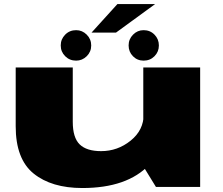

<svg xmlns="http://www.w3.org/2000/svg" viewBox="-20 -917 1095 942"><path d="M745 0H962V-586H683V-101ZM337 -586H57V-297.5Q57 -136.5 145 -65.5Q233 5.5 384 5.5Q604 5.5 712.5 -108.8Q821 -223 821 -283.5L685 -356.5Q685 -278.5 621 -227Q557 -175.5 476 -175.5Q405 -175.5 371 -208.5Q337 -241.5 337 -319.5ZM353.5 -619.5Q383.5 -619.5 405.5 -641.2Q427.5 -663 427.5 -694Q427.5 -725 405.5 -747Q383.5 -769 353.5 -769Q321.5 -769 299.8 -747Q278 -725 278 -694Q278 -663 299.8 -641.2Q321.5 -619.5 353.5 -619.5ZM684.5 -619.5Q716.5 -619.5 738 -641.2Q759.5 -663 759.5 -694Q759.5 -725 738 -747Q716.5 -769 684.5 -769Q654.5 -769 632.8 -747Q611 -725 611 -694Q611 -663 632.2 -641.2Q653.5 -619.5 684.5 -619.5ZM429 -757H549L741 -897H556Z"/></svg>

Font: Anybody ExtraExpanded Black
Style: Regular
Weight: 900
Width: 8
Version: Version 1.113;gftools[0.9.25]